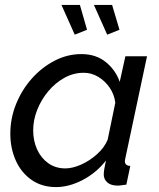

<svg xmlns="http://www.w3.org/2000/svg" viewBox="-20 -751 646 781"><path d="M208 10Q150 10 108 -19.5Q66 -49 44 -98.5Q22 -148 22 -207Q22 -270 45.5 -328Q69 -386 109.5 -431.5Q150 -477 202 -504Q254 -531 311 -531Q371 -531 411 -498Q451 -465 467 -418L490 -522H578L490 -108Q489 -104 488.5 -101Q488 -98 488 -95Q488 -77 510 -76L494 0Q483 1 474.5 2.5Q466 4 459 4Q431 4 416.5 -9Q402 -22 402 -41Q402 -58 411 -98Q372 -48 316.5 -19Q261 10 208 10ZM246 -66Q275 -66 310 -81.5Q345 -97 375 -124Q405 -151 418 -183L449 -333Q445 -367 426 -394.5Q407 -422 379.5 -438.5Q352 -455 321 -455Q279 -455 242 -434.5Q205 -414 176.5 -380Q148 -346 131.5 -304.5Q115 -263 115 -221Q115 -178 131 -143Q147 -108 176.5 -87Q206 -66 246 -66ZM362 -731H436L466 -630L416 -610ZM230 -731H305L334 -630L284 -610Z"/></svg>

Font: Raleway Medium
Style: Italic
Weight: 500
Italic angle: -12°
Designer: Matt McInerney, Pablo Impallari, Rodrigo Fuenzalida
Foundry: Matt McInerney, Pablo Impallari, Rodrigo Fuenzalida
Version: Version 4.026